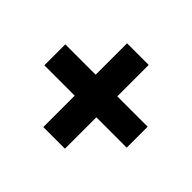

<svg xmlns="http://www.w3.org/2000/svg" viewBox="-119 -719 778 778"><g transform="rotate(45 270.0 -330.0)"><path d="M208 -90V-270H34V-390H208V-570H332V-390H506V-270H332V-90Z"/></g></svg>

Font: Source Sans 3 Black
Style: Regular
Weight: 900
Designer: Paul D. Hunt
Foundry: Adobe
Version: Version 3.046;hotconv 1.0.118;makeotfexe 2.5.65603